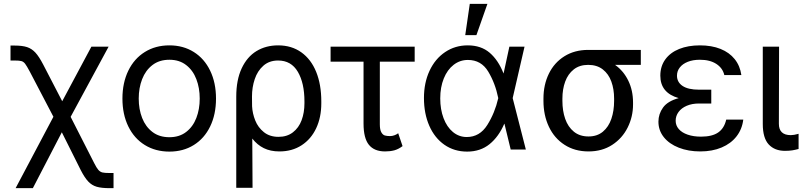

<svg xmlns="http://www.w3.org/2000/svg" viewBox="-20 -771 4138 990"><path d="M255.4 -168.9 133.8 -401.4Q117.7 -431.6 109.6 -442.1Q101.6 -452.6 91.1 -455.8Q80.6 -459 54.7 -459H34.2V-536.1H54.7Q95.2 -536.1 119.6 -528.1Q144 -520 162.8 -499.5Q181.6 -479 203.1 -437.5L300.8 -249L451.2 -530.3H540L344.2 -168.5L465.8 70.3Q478 94.7 487.1 105Q496.1 115.2 507.8 118.2Q519.5 121.1 544.9 121.1H565.4V199.2H544.9Q503.4 199.2 478.5 191.9Q453.6 184.6 435.1 165Q416.5 145.5 396.5 106.4L298.8 -88.9L149.4 199.2H60.5Z M611.3 -262.7Q611.3 -344.2 641.6 -406.5Q671.9 -468.8 726.8 -502.9Q781.7 -537.1 853.5 -537.1Q924.8 -537.1 979.2 -502.9Q1033.7 -468.8 1063.7 -406.5Q1093.8 -344.2 1093.8 -262.7Q1093.8 -181.2 1063.7 -119.1Q1033.7 -57.1 979.2 -23.2Q924.8 10.7 853.5 10.7Q781.7 10.7 726.8 -23.2Q671.9 -57.1 641.6 -119.1Q611.3 -181.2 611.3 -262.7ZM1009.8 -262.7Q1009.8 -317.4 992.4 -362.8Q975.1 -408.2 939.9 -435.5Q904.8 -462.9 853.5 -462.9Q801.3 -462.9 765.9 -435.5Q730.5 -408.2 712.9 -362.8Q695.3 -317.4 695.3 -262.7Q695.3 -208 712.9 -162.8Q730.5 -117.7 765.9 -90.6Q801.3 -63.5 853.5 -63.5Q904.8 -63.5 939.9 -90.6Q975.1 -117.7 992.4 -162.8Q1009.8 -208 1009.8 -262.7Z M1414.1 -537.1Q1483.4 -537.1 1533.7 -501.2Q1584 -465.3 1610.4 -400.1Q1636.7 -335 1636.7 -248V-238.3Q1636.7 -166 1610.4 -109.9Q1584 -53.7 1535.2 -22Q1486.3 9.8 1420.9 9.8Q1374.5 9.8 1340.3 -7.1Q1306.2 -23.9 1280.8 -56.6L1282.2 197.3H1198.2V-272.5Q1198.2 -358.9 1226.1 -418.5Q1253.9 -478 1302.5 -507.6Q1351.1 -537.1 1414.1 -537.1ZM1279.8 -223.1Q1281.7 -186 1296.1 -149.9Q1310.5 -113.8 1340.6 -89.6Q1370.6 -65.4 1416 -65.4Q1460 -65.4 1490.2 -88.6Q1520.5 -111.8 1535.2 -151.1Q1549.8 -190.4 1549.8 -238.3V-248Q1549.8 -342.8 1515.6 -400.9Q1481.4 -459 1414.1 -459Q1368.2 -459 1337.9 -432.1Q1307.6 -405.3 1293.5 -363Q1279.3 -320.8 1279.3 -273.4Z M2118.2 -453.1H1938.5V-129.9Q1938.5 -102.1 1946.3 -88.6Q1954.1 -75.2 1964.8 -72.3Q1975.6 -69.3 1991.2 -69.3Q2002.9 -69.3 2014.4 -73.7Q2025.9 -78.1 2033.2 -84L2055.7 -17.6Q2034.2 -1.5 2012.9 4.2Q1991.7 9.8 1965.8 9.8Q1909.7 9.8 1882.1 -24.4Q1854.5 -58.6 1854.5 -133.8V-453.1H1684.6V-530.3H2118.2Z M2166 -265.6Q2166 -344.2 2194.8 -406Q2223.6 -467.8 2275.1 -502.4Q2326.7 -537.1 2391.6 -537.1Q2460.4 -537.1 2504.9 -499Q2549.3 -460.9 2576.2 -392.6H2576.7L2606.4 -530.3H2684.6L2623.5 -265.1L2691.4 0H2613.3L2581.1 -132.8H2580.1Q2551.8 -66.4 2504.4 -27.8Q2457 10.7 2388.7 10.7Q2322.3 10.7 2271.7 -24.4Q2221.2 -59.6 2193.6 -122.3Q2166 -185.1 2166 -265.6ZM2386.7 -64.5Q2453.6 -64.5 2492.7 -126.7Q2531.7 -189 2548.8 -263.7L2549.3 -265.1L2548.8 -266.6Q2533.7 -341.3 2497.6 -401.6Q2461.4 -461.9 2392.6 -461.9Q2351.6 -461.9 2319.1 -436.8Q2286.6 -411.6 2268.3 -366.5Q2250 -321.3 2250 -263.7Q2250 -207 2267.1 -161.6Q2284.2 -116.2 2315.4 -90.3Q2346.7 -64.5 2386.7 -64.5ZM2402.3 -751H2493.2L2436.5 -589.8H2378.9Z M3012.7 -513.7H3284.2V-436.5H3151.4Q3195.3 -405.3 3219.7 -355Q3244.1 -304.7 3244.1 -242.2V-232.4Q3244.1 -168.9 3216.3 -113.3Q3188.5 -57.6 3136.5 -23.9Q3084.5 9.8 3014.6 9.8Q2943.8 9.8 2891.1 -24.2Q2838.4 -58.1 2810.3 -117.4Q2782.2 -176.8 2782.2 -251V-262.7Q2782.2 -334 2810.1 -391.1Q2837.9 -448.2 2890.4 -481Q2942.9 -513.7 3012.7 -513.7ZM3014.6 -67.4Q3059.1 -67.4 3088.6 -92Q3118.2 -116.7 3132.3 -158.2Q3146.5 -199.7 3146.5 -251V-262.7Q3146.5 -311 3132.3 -350.3Q3118.2 -389.6 3088.1 -413.1Q3058.1 -436.5 3012.7 -436.5Q2968.3 -436.5 2938.5 -413.1Q2908.7 -389.6 2894.3 -350.3Q2879.9 -311 2879.9 -262.7V-251Q2879.9 -199.7 2894.3 -158.2Q2908.7 -116.7 2939 -92Q2969.2 -67.4 3014.6 -67.4Z M3479.5 -265.1Q3384.8 -292 3384.8 -380.9Q3384.8 -429.2 3410.4 -464.6Q3436 -500 3482.2 -518.6Q3528.3 -537.1 3588.9 -537.1Q3649.4 -537.1 3695.1 -518.8Q3740.7 -500.5 3768.3 -466.1Q3795.9 -431.6 3802.7 -383.8H3714.8Q3706.5 -419.9 3673.6 -441.4Q3640.6 -462.9 3588.9 -462.9Q3553.2 -462.9 3526.6 -452.4Q3500 -441.9 3485.4 -423.3Q3470.7 -404.8 3470.7 -380.9Q3470.7 -347.2 3499.5 -327.9Q3528.3 -308.6 3584 -308.6H3647.5V-237.3H3584Q3548.3 -237.3 3521 -225.6Q3493.7 -213.9 3478.8 -193.6Q3463.9 -173.3 3463.9 -148.4Q3463.9 -124 3480 -105.5Q3496.1 -86.9 3525.9 -76.7Q3555.7 -66.4 3594.7 -66.4Q3651.9 -66.4 3683.1 -87.9Q3714.4 -109.4 3724.6 -154.3H3812.5Q3806.6 -105 3777.8 -67.9Q3749 -30.8 3700.9 -10.5Q3652.8 9.8 3590.8 9.8Q3529.3 9.8 3480 -9.5Q3430.7 -28.8 3402.8 -63.7Q3375 -98.6 3375 -143.6Q3375 -183.1 3398.7 -216.3Q3422.4 -249.5 3479.5 -265.1Z M3997.1 -530.3 3996.1 -132.8Q3996.1 -74.2 4057.6 -74.2Q4073.7 -74.2 4097.7 -81.1V-2.9Q4081.5 1.5 4065.4 4.2Q4049.3 6.8 4027.3 6.8Q3974.6 6.8 3943.8 -26.1Q3913.1 -59.1 3913.1 -131.8V-530.3Z"/></svg>

Font: Pretendard GOV
Style: Regular
Weight: 400
Designer: Base glyphs from Inter by Rasmus Andersson; Hangeul glyphs from Noto Sans CJK(Source Han Sans) by Jang Soo-young and Kan
Foundry: Kil Hyung-jin
Version: Version 1.309